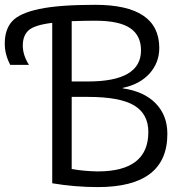

<svg xmlns="http://www.w3.org/2000/svg" viewBox="-129 -760 749 790"><path d="M273.4 9.8Q179.7 9.8 85.9 -5.9V-666Q13.7 -657.2 -10.7 -635.7Q-35.2 -614.3 -35.2 -572.3Q-35.2 -533.2 -9.8 -493.2H-86.9Q-109.4 -536.1 -109.4 -580.1Q-109.4 -639.6 -78.6 -672.9Q-47.9 -706.1 33.2 -723.1Q114.3 -740.2 262.7 -740.2Q525.4 -740.2 526.4 -563.5Q526.4 -502 486.3 -457.5Q446.3 -413.1 376 -398.4V-396.5Q463.9 -383.8 511.7 -334.5Q559.6 -285.2 559.6 -210Q560.5 9.8 273.4 9.8ZM166 -361.3V-64.5Q215.8 -55.7 273.4 -54.7Q481.4 -54.7 481.4 -216.8Q481.4 -291 422.9 -326.2Q364.3 -361.3 233.4 -361.3ZM166 -424.8H233.4Q451.2 -424.8 451.2 -552.7Q451.2 -614.3 406.2 -644.5Q361.3 -674.8 262.7 -674.8Q221.7 -674.8 166 -672.9Z"/></svg>

Font: Mgen+ 1c regular
Style: Regular
Weight: 400
Designer: [Source Han Sans]
Ryoko NISHIZUKA  (kana & ideographs); Paul D. Hunt (Latin, Greek & Cyrillic); Wenlong ZHANG  (bopomofo
Version: Version 1.059.20150602